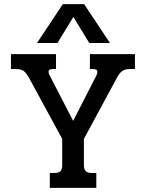

<svg xmlns="http://www.w3.org/2000/svg" viewBox="-20 -909 706 929"><path d="M284 -889H387L512 -701H412L335 -827L258 -701H159ZM221 -72H244Q264 -72 272.5 -81Q281 -90 281 -109V-237L119 -535Q106 -558 93 -566.5Q80 -575 56 -575H33V-647H251V-575H237Q215 -575 215 -562Q215 -553 223 -539L334 -324L444 -539Q451 -552 451 -562Q451 -575 430 -575H415V-647H633V-575H610Q586 -575 573 -566.5Q560 -558 547 -535L386 -237V-109Q386 -90 395 -81Q404 -72 423 -72H446V0H221Z"/></svg>

Font: Pridi
Style: Regular
Weight: 400
Designer: Katatrad Team
Foundry: CadsonDemak
Version: Version 1.001